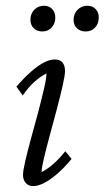

<svg xmlns="http://www.w3.org/2000/svg" viewBox="-20 -628 357 656"><path d="M93.8 7.8Q77.1 7.8 67.9 -2.9Q58.6 -13.7 58.6 -30.3Q58.6 -43.9 66.4 -78.1Q74.2 -112.3 86.4 -156.2Q98.6 -200.2 110.4 -244.6Q122.1 -289.1 130.4 -324.7Q138.7 -360.4 138.7 -377Q117.2 -366.2 97.2 -348.1Q77.1 -330.1 57.6 -301.8L36.1 -332Q60.5 -360.4 84 -381.3Q107.4 -402.3 128.4 -413.6Q149.4 -424.8 167 -424.8Q184.6 -424.8 193.4 -414.6Q202.1 -404.3 202.1 -384.8Q202.1 -371.1 194.3 -336.4Q186.5 -301.8 174.8 -257.3Q163.1 -212.9 150.9 -168.5Q138.7 -124 130.4 -88.9Q122.1 -53.7 122.1 -40Q144.5 -51.8 164.1 -69.3Q183.6 -86.9 203.1 -111.3L224.6 -85Q200.2 -55.7 176.8 -35.2Q153.3 -14.6 131.8 -3.4Q110.4 7.8 93.8 7.8ZM125 -520.5Q107.4 -520.5 95.7 -531.2Q84 -542 84 -560.5Q84 -581.1 97.2 -594.7Q110.4 -608.4 130.9 -608.4Q147.5 -608.4 158.2 -597.2Q168.9 -585.9 168.9 -568.4Q168.9 -546.9 156.2 -533.7Q143.6 -520.5 125 -520.5ZM272.5 -520.5Q254.9 -520.5 243.2 -531.2Q231.4 -542 231.4 -560.5Q231.4 -581.1 245.1 -594.7Q258.8 -608.4 278.3 -608.4Q295.9 -608.4 306.6 -597.2Q317.4 -585.9 317.4 -568.4Q317.4 -546.9 304.7 -533.7Q292 -520.5 272.5 -520.5Z"/></svg>

Font: Crimson Pro Light
Style: Italic
Weight: 300
Italic angle: -12°
Designer: Jacques Le Bailly
Foundry: Baron von Fonthausen
Version: Version 1.003